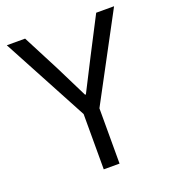

<svg xmlns="http://www.w3.org/2000/svg" viewBox="-125 -773 779 868"><g transform="rotate(-20 264.0 -338.5)"><path d="M226 0V-266L6 -677H94L185 -501L262 -346H266L345 -501L436 -677H522L302 -266V0Z"/></g></svg>

Font: PlemolJP
Style: Regular
Weight: 400
Monospace: yes
Version: v2.0.4; ttfautohint (v1.8.4.7-5d5b-dirty) -l 6 -r 45 -G 200 